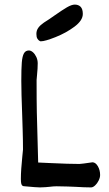

<svg xmlns="http://www.w3.org/2000/svg" viewBox="-20 -815 475 840"><path d="M195.3 2.4Q190.9 2.9 178.5 3.9Q166 4.9 154.8 4.9Q140.1 4.9 88.4 0Q82.5 0 78.9 -2Q75.2 -3.9 73.2 -10.7Q71.3 -17.6 71.3 -32.2Q71.3 -53.2 73 -77.1Q74.7 -101.1 77.6 -129.9L80.6 -160.6Q80.6 -200.2 79.1 -248Q77.6 -295.9 77.1 -311Q73.2 -410.6 73.2 -460.9Q73.2 -514.6 75.4 -541.7Q77.6 -568.8 84.7 -581.5Q91.8 -594.2 106.4 -594.2Q115.2 -594.2 124.3 -586.2Q133.3 -578.1 139.2 -565.2Q145 -552.2 145 -538.1Q145 -515.6 142.1 -487.8L140.1 -464.8Q140.1 -371.1 141.1 -324.2L147 -104Q165 -103.5 199.2 -101.6Q282.2 -97.7 327.6 -97.7Q331.1 -97.7 346.2 -99.6Q351.6 -100.6 384.8 -105Q398.4 -104.5 408.2 -87.6Q418 -70.8 418 -49.3Q418 -38.1 411.6 -25.1Q405.3 -12.2 396 -3.7Q386.7 4.9 378.4 4.9Q350.1 4.9 311 2.4Q302.2 2 276.4 1Q250.5 0 227.5 0Q213.9 0 195.3 2.4ZM172.4 -716.3Q195.3 -730.5 218.3 -747.1Q252.4 -771 272.9 -783Q293.5 -794.9 307.1 -794.9Q323.2 -794.9 332.8 -785.2Q342.3 -775.4 342.3 -753.9Q342.3 -725.6 305.7 -698.2Q269 -670.9 222.9 -652.6Q176.8 -634.3 158.7 -634.3Q158.7 -633.3 153.3 -636Q147.9 -638.7 143.6 -645.8Q139.2 -652.8 139.2 -666.5Q139.2 -682.6 148.2 -694.3Q157.2 -706.1 172.4 -716.3Z"/></svg>

Font: Dekko
Style: Regular
Weight: 400
Designer: Multiple
Foundry: Sorkin Type
Version: Version 2.001